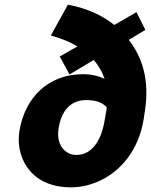

<svg xmlns="http://www.w3.org/2000/svg" viewBox="-20 -793 647 823"><path d="M63 -230C58 -197 60 -166 68 -137C92 -53 162 10 284 10C322 10 359 2 394 -12C498 -55 575 -151 596 -283L601 -317C622 -450 590 -548 532 -622L603 -665L565 -741L470 -686C419 -727 355 -756 281 -771L271 -773L198 -641L211 -637C248 -626 282 -612 312 -594L236 -551L278 -474L382 -536C401 -513 418 -487 428 -455C403 -467 373 -475 336 -475C186 -475 86 -374 63 -230ZM231 -242C243 -318 282 -364 350 -364C394 -364 422 -352 438 -332L429 -280C416 -197 378 -129 308 -129C292 -129 281 -132 271 -138C241 -155 223 -190 231 -242Z"/></svg>

Font: Asimov Pro
Style: UltObl
Weight: 900
Designer: Google
Version: Version 2.000980; 2014